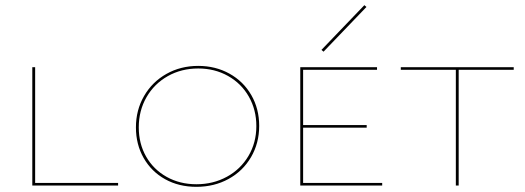

<svg xmlns="http://www.w3.org/2000/svg" viewBox="-20 -718 2032 743"><path d="M437 -10V0H105V-458H116V-10Z M506 -225Q506 -292 537.5 -346.5Q569 -401 624 -432Q679 -463 747 -463Q814 -463 868 -433Q922 -403 952.5 -350Q983 -297 983 -231Q983 -164 951.5 -110Q920 -56 864.5 -25.5Q809 5 740 5Q672 5 619 -24.5Q566 -54 536 -106.5Q506 -159 506 -225ZM972 -230Q972 -293 943 -344Q914 -395 862.5 -424Q811 -453 747 -453Q682 -453 629.5 -423.5Q577 -394 547 -342Q517 -290 517 -225Q517 -162 545.5 -112Q574 -62 625 -33.5Q676 -5 740 -5Q805 -5 858 -34Q911 -63 941.5 -114.5Q972 -166 972 -230Z M1232 -518 1224 -525 1390 -698 1398 -691ZM1459 -10V0H1142V-458H1439V-448H1153V-234H1399V-224H1153V-10Z M1968 -448H1755V0H1744V-448H1531V-458H1968Z"/></svg>

Font: Ysabeau SC Hairline
Style: Regular
Weight: 100
Designer: Christian Thalmann (Catharsis Fonts)
Version: Version 0.003